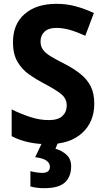

<svg xmlns="http://www.w3.org/2000/svg" viewBox="-20 -744 550 1004"><path d="M473 -202Q473 -106 409 -48Q345 10 230 10Q178 10 130.5 0Q83 -10 41 -32V-172Q87 -149 137 -132.5Q187 -116 235 -116Q284 -116 306.5 -137.5Q329 -159 329 -192Q329 -230 297 -254.5Q265 -279 205 -310Q169 -329 132.5 -354.5Q96 -380 72 -420Q48 -460 48 -522Q47 -616 108 -670Q169 -724 275 -724Q327 -724 374 -711.5Q421 -699 471 -676L426 -557Q382 -577 346 -587.5Q310 -598 274 -598Q234 -598 213 -578.5Q192 -559 192 -527Q192 -502 204.5 -484.5Q217 -467 243.5 -450.5Q270 -434 314 -412Q365 -386 400.5 -357.5Q436 -329 454.5 -292Q473 -255 473 -202ZM352 125Q352 180 319.5 210Q287 240 211 240Q189 240 171.5 237.5Q154 235 139 231V151Q153 155 170.5 157.5Q188 160 202 160Q219 160 230 152.5Q241 145 241 128Q241 109 223 96Q205 83 164 78L201 0H284L270 34Q304 43 328 65.5Q352 88 352 125Z"/></svg>

Font: Noto Sans Devanagari UI SemiCondensed
Style: Bold
Weight: 700
Width: 4
Designer: Jelle Bosma - Monotype Design Team
Foundry: Monotype Imaging Inc.
Version: Version 2.004; ttfautohint (v1.8.4.7-5d5b)